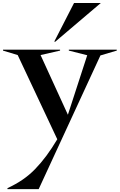

<svg xmlns="http://www.w3.org/2000/svg" viewBox="-64 -959 805 1291"><path d="M433.8 -938.8H613.8L306.2 -677.5L301.2 -680ZM-13.8 306.2Q42.5 280 88.1 248.8Q133.8 217.5 172.5 177.5Q211.2 137.5 247.5 88.8Q283.8 40 321.2 -22.5L55 -588.8L-43.8 -618.8V-625H340V-618.8L208.8 -588.8L392.5 -187.5L522.5 -587.5L398.8 -618.8V-625H721.2V-618.8L611.2 -586.2L196.2 312.5H-13.8Z"/></svg>

Font: Equateur
Style: Regular
Weight: 400
Designer: Ange Degheest & Eugénie Bidaut
Foundry: Velvetyne Type Foundry
Version: Version 1.000;FEAKit 1.0